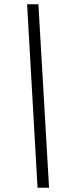

<svg xmlns="http://www.w3.org/2000/svg" viewBox="-20 -800 317 900"><path d="M107 -780H160L210 80H156Z"/></svg>

Font: Nacelle Light
Style: Italic
Weight: 300
Italic angle: -12°
Designer: Sora Sagano
Foundry: Sora Sagano
Version: Version 1.000;FEAKit 1.0